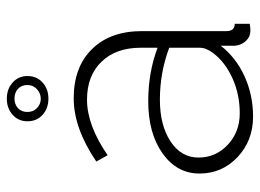

<svg xmlns="http://www.w3.org/2000/svg" viewBox="-122 -648 780 577"><g transform="rotate(-90 268.5 -360.0)"><path d="M206 10Q134 10 84.5 -36.5Q35 -83 35 -151Q35 -219 95.5 -262Q156 -305 252 -305Q339 -305 413 -277V-328Q413 -402 371 -445.5Q329 -489 257 -489Q180 -489 90 -427L71 -461Q171 -529 261 -529Q355 -529 409 -474Q463 -419 463 -324V-70Q463 -45 485 -45V0Q473 2 465 2Q446 2 433.5 -11.5Q421 -25 419 -44V-87Q383 -41 327 -15.5Q271 10 206 10ZM216 -30Q273 -30 321.5 -52Q370 -74 397 -110Q413 -131 413 -150V-242Q338 -270 257 -270Q180 -270 131.5 -238Q83 -206 83 -154Q83 -102 121.5 -66Q160 -30 216 -30ZM192 -668Q192 -695 211.5 -712.5Q231 -730 260 -730Q289 -730 308.5 -712.5Q328 -695 328 -668Q328 -640 308.5 -622.5Q289 -605 260 -605Q231 -605 211.5 -622.5Q192 -640 192 -668ZM260 -707Q243 -707 231.5 -696.5Q220 -686 220 -668Q220 -651 231.5 -639.5Q243 -628 260 -628Q276 -628 288.5 -639.5Q301 -651 301 -668Q301 -686 289.5 -696.5Q278 -707 260 -707Z"/></g></svg>

Font: Raleway
Style: Light
Weight: 300
Designer: Matt McInerney, Pablo Impallari, Rodrigo Fuenzalida
Foundry: Matt McInerney, Pablo Impallari, Rodrigo Fuenzalida
Version: Version 3.000